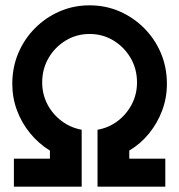

<svg xmlns="http://www.w3.org/2000/svg" viewBox="-20 -700 672 720"><path d="M32.1 0V-105.1H167.2V-135.3Q125.2 -161.1 93.3 -199.9Q61.4 -238.6 43.7 -286.1Q26.1 -333.5 26.1 -385.6Q26.1 -446.8 48.3 -500Q70.6 -553.2 110.7 -593.7Q150.7 -634.2 203.2 -657.1Q255.7 -680 316 -680Q376.3 -680 428.8 -657.1Q481.3 -634.2 521.3 -593.7Q561.4 -553.2 583.7 -500Q605.9 -446.8 605.9 -385.6Q605.9 -333.5 588.3 -286.1Q570.6 -238.6 539.2 -199.9Q507.8 -161.1 464.8 -135.3V-105.1H599.9V0H345.7V-213.5Q388.4 -220.9 421.8 -246.5Q455.2 -272.1 474.5 -309.5Q493.8 -347 493.8 -390.8Q493.8 -441.5 469.8 -482.6Q445.7 -523.8 405.3 -548.2Q364.9 -572.6 316 -572.6Q267.1 -572.6 226.7 -548.2Q186.3 -523.8 162.2 -482.6Q138.2 -441.5 138.2 -390.8Q138.2 -347 157.5 -309.5Q176.8 -272.1 210.7 -246.5Q244.6 -220.9 286.3 -213.5V0Z"/></svg>

Font: Atkinson Hyperlegible Mono ExtraLight
Style: Regular
Weight: 200
Monospace: yes
Designer: Elliott Scott, Megan Eiswerth, Linus Boman, Theodore Petrosky, Letters from Sweden
Foundry: Applied Design Works, Letters from Sweden
Version: Version 2.001